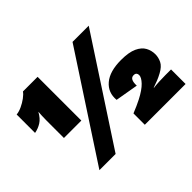

<svg xmlns="http://www.w3.org/2000/svg" viewBox="-137 -968 1232 1232"><g transform="rotate(-45 479.0 -352.0)"><path d="M168 -704H301V-307H143V-464Q143 -490 144 -507Q145 -524 146 -542Q124 -502 96 -484.5Q68 -467 35 -461V-628Q58 -630 85 -642.5Q112 -655 135 -672Q158 -689 168 -704ZM158 0 618 -704H765L305 0ZM570 0V-103Q620 -123 657 -142Q715 -172 742.5 -201Q770 -230 770 -251Q770 -262 764 -269Q758 -276 744 -276Q708 -276 711 -214L555 -241Q548 -313 600.5 -357.5Q653 -402 756 -402Q827 -402 866.5 -383.5Q906 -365 922 -335.5Q938 -306 938 -272Q938 -243 924.5 -215.5Q911 -188 870 -166Q846 -153 825.5 -145Q805 -137 779 -128V-126Q799 -129 828.5 -130.5Q858 -132 889 -132H940V0Z"/></g></svg>

Font: Prodigy Sans Black
Style: Regular
Weight: 900
Designer: Wei Huang
Foundry: Wei Huang
Version: Version 1.003; ttfautohint (v1.8.3)